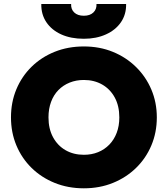

<svg xmlns="http://www.w3.org/2000/svg" viewBox="-20 -954 863 988"><path d="M411.5 15Q330 15 261.5 -12.8Q193 -40.5 142.5 -90Q92 -139.5 64.2 -206Q36.5 -272.5 36.5 -350Q36.5 -428 64.2 -494.5Q92 -561 142.5 -610.5Q193 -660 261.5 -687.5Q330 -715 411.5 -715Q493 -715 561.2 -687Q629.5 -659 680.2 -609Q731 -559 759 -492.8Q787 -426.5 787 -350Q787 -272.5 759 -206Q731 -139.5 680.2 -90Q629.5 -40.5 561.2 -12.8Q493 15 411.5 15ZM411.5 -157.5Q451.5 -157.5 484.8 -171Q518 -184.5 542.5 -209.8Q567 -235 580.5 -270.5Q594 -306 594 -350Q594 -409 570.5 -452.2Q547 -495.5 505.8 -519Q464.5 -542.5 411.5 -542.5Q372 -542.5 338.5 -529Q305 -515.5 280.5 -490.5Q256 -465.5 242.8 -429.8Q229.5 -394 229.5 -350Q229.5 -291 253 -247.8Q276.5 -204.5 317.5 -181Q358.5 -157.5 411.5 -157.5ZM411.5 -754.5Q344.5 -754.5 295 -777Q245.5 -799.5 218.5 -839.8Q191.5 -880 192.5 -933.5H346Q344.5 -906.5 362 -889.8Q379.5 -873 411.5 -873Q443 -873 460.5 -889.8Q478 -906.5 476.5 -933.5H629Q630 -880 602.5 -839.8Q575 -799.5 525.2 -777Q475.5 -754.5 411.5 -754.5Z"/></svg>

Font: Geologica Cursive ExtraBold
Style: Regular
Weight: 800
Designer: Sindre Bremnes, Frode Helland
Foundry: Monokrom Skriftforlag AS
Version: Version 1.010;gftools[0.9.28]